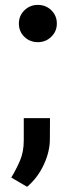

<svg xmlns="http://www.w3.org/2000/svg" viewBox="-20 -584 280 765"><path d="M55.2 -490.2Q55.2 -521.5 77.4 -543Q99.6 -564.5 130.9 -564.5Q162.6 -564.5 184.6 -543Q206.5 -521.5 206.5 -490.2Q206.5 -459 184.3 -437.5Q162.1 -416 130.9 -416Q99.1 -416 77.1 -437.3Q55.2 -458.5 55.2 -490.2ZM179.2 -113.3 178.7 -29.3Q178.7 20.5 154.1 73Q129.4 125.5 87.9 160.2L24.9 123.5Q44.9 90.3 59.8 55.7Q74.7 21 74.7 -24.9V-113.3Z"/></svg>

Font: Vazirmatn FD Medium
Style: Regular
Weight: 500
Designer: Saber Rastikerdar
Foundry: Saber Rastikerdar
Version: Version 33.003